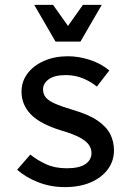

<svg xmlns="http://www.w3.org/2000/svg" viewBox="-20 -755 541 785"><path d="M50 -61 104 -123Q131 -101 167.5 -84Q204 -67 253 -67Q304 -67 329 -84Q354 -101 354 -129Q354 -147 343.5 -162.5Q333 -178 306.5 -192.5Q280 -207 232 -221Q144 -248 106 -287.5Q68 -327 68 -380Q68 -422 92.5 -454.5Q117 -487 160 -506Q203 -525 258 -525Q301 -525 346.5 -510.5Q392 -496 427 -467L376 -401Q352 -421 319.5 -434.5Q287 -448 249 -448Q203 -448 179.5 -431Q156 -414 156 -390Q156 -371 166.5 -357.5Q177 -344 203.5 -332Q230 -320 277 -306Q343 -287 379.5 -261.5Q416 -236 431 -206Q446 -176 446 -140Q446 -97 421 -63Q396 -29 351 -9.5Q306 10 245 10Q187 10 136 -10Q85 -30 50 -61ZM396 -735 309 -585H207L120 -735H197L258 -649L319 -735Z"/></svg>

Font: Radio Canada
Style: Regular
Weight: 400
Designer: Charles Daoud, Etienne Aubert Bonn, Alexandre Saumier Demers, Jacques Le Bailly
Foundry: Radio-Canada
Version: Version 2.104;gftools[0.9.28.dev5+ged2979d]